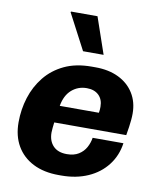

<svg xmlns="http://www.w3.org/2000/svg" viewBox="-86 -828 755 906"><g transform="rotate(10 292.0 -375.0)"><path d="M257 10Q185.5 10 134 -16.2Q82.5 -42.5 55 -90Q27.5 -137.5 27.5 -202.5Q27.5 -264.5 45.5 -321.5Q63.5 -378.5 99.8 -423.5Q136 -468.5 191.2 -494.8Q246.5 -521 321.5 -521H340Q404 -521 451.2 -498Q498.5 -475 524.5 -433.2Q550.5 -391.5 550.5 -336Q550.5 -321 549 -305.2Q547.5 -289.5 545 -271.5Q542.5 -253.5 538.5 -231H193.5Q192 -218.5 190.5 -205Q189 -191.5 189 -182Q189 -142 211.8 -118Q234.5 -94 277.5 -94Q311.5 -94 334 -108Q356.5 -122 368.8 -144.5Q381 -167 384.5 -191H532Q523.5 -130.5 488.2 -85Q453 -39.5 397 -14.8Q341 10 269.5 10ZM205.5 -312.5H393Q394.5 -320.5 395 -327Q395.5 -333.5 395.5 -341.5Q395.5 -376.5 374.5 -396.8Q353.5 -417 317 -417Q275.5 -417 245 -390.5Q214.5 -364 205.5 -312.5ZM269 -585.5 179 -757 181 -760H307.5L367.5 -585.5Z"/></g></svg>

Font: Chivo Medium
Style: Italic
Weight: 500
Italic angle: -8.05°
Designer: Hector Gatti
Foundry: Omnibus-Type
Version: Version 2.002